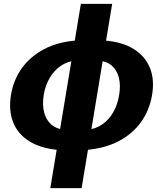

<svg xmlns="http://www.w3.org/2000/svg" viewBox="-20 -758 834 982"><path d="M276.9 8.8Q186.5 0.5 128.4 -36.4Q70.3 -73.2 46.9 -133.5Q23.4 -193.8 36.1 -272.5Q49.3 -351.1 93 -410.9Q136.7 -470.7 207 -507.3Q277.3 -543.9 370.6 -550.8H513.7Q605 -543.9 663.8 -507.3Q722.7 -470.7 746.8 -410.9Q771 -351.1 757.8 -272.5Q744.6 -193.4 700.7 -132.8Q656.7 -72.3 586.2 -35.6Q515.6 1 421.4 8.8ZM237.3 204.1 393.6 -738.3H553.7L397.5 204.1ZM427.7 -94.7Q469.7 -98.6 503.4 -122.1Q537.1 -145.5 559.3 -184.1Q581.5 -222.7 589.4 -272.5Q597.7 -321.8 588.1 -359.9Q578.6 -397.9 553 -421.1Q527.3 -444.3 486.3 -448.2H366.7Q324.7 -444.3 290.8 -421.1Q256.8 -397.9 234.4 -359.9Q211.9 -321.8 203.6 -272.5Q195.8 -222.7 205.6 -184.1Q215.3 -145.5 241.2 -122.1Q267.1 -98.6 307.6 -94.7Z"/></svg>

Font: Inter Tight ExtraBold
Style: Italic
Weight: 800
Italic angle: -9.39999°
Designer: Rasmus Andersson
Foundry: rsms
Version: Version 3.004